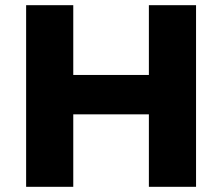

<svg xmlns="http://www.w3.org/2000/svg" viewBox="-20 -720 856 740"><path d="M553.8 -700H735.6V0H553.8ZM80.7 -700H262.4V0H80.7ZM249.1 -431.1H566.7V-279.3H249.1Z"/></svg>

Font: iiserrat Thin
Style: Regular
Weight: 100
Designer: Akira Ohta
Foundry: Akira Ohta
Version: Version 1.200;Glyphs 3.3.1 (3343)